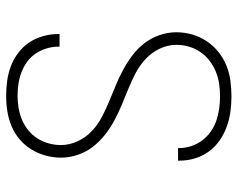

<svg xmlns="http://www.w3.org/2000/svg" viewBox="-96 -688 791 640"><g transform="rotate(-90 300.0 -367.5)"><path d="M299 8Q273 8 247.5 4.5Q222 1 197.5 -8Q173 -17 151.5 -32Q130 -47 115 -68Q100 -89 92.5 -114Q85 -139 85 -165V-170H127V-166Q127 -146 133.5 -126Q140 -106 152.5 -89.5Q165 -73 182 -61Q199 -49 218 -42.5Q237 -36 257.5 -33Q278 -30 299 -30Q320 -30 341 -33Q362 -36 381.5 -44Q401 -52 418 -65Q435 -78 447 -95.5Q459 -113 465 -133.5Q471 -154 471 -175Q471 -204 458.5 -230.5Q446 -257 425 -277Q404 -297 378.5 -310.5Q353 -324 326 -335Q299 -346 272.5 -357Q246 -368 220.5 -381.5Q195 -395 172 -413Q149 -431 131.5 -453.5Q114 -476 104.5 -504Q95 -532 95 -560Q95 -586 102 -611.5Q109 -637 122.5 -659Q136 -681 156 -698Q176 -715 200 -725Q224 -735 249.5 -739Q275 -743 301 -743Q326 -743 351.5 -739.5Q377 -736 400.5 -727Q424 -718 444.5 -702.5Q465 -687 479 -666Q493 -645 500 -620Q507 -595 507 -570V-565H465V-569Q465 -589 459 -608.5Q453 -628 442 -644.5Q431 -661 414.5 -673Q398 -685 379.5 -692Q361 -699 341 -702Q321 -705 301 -705Q281 -705 260.5 -701.5Q240 -698 221 -690Q202 -682 186 -669Q170 -656 159 -638.5Q148 -621 142.5 -601Q137 -581 137 -561Q137 -532 149.5 -505Q162 -478 183 -458Q204 -438 229.5 -424.5Q255 -411 281.5 -400Q308 -389 335 -378Q362 -367 387 -353.5Q412 -340 435.5 -322.5Q459 -305 476.5 -282Q494 -259 503.5 -231.5Q513 -204 513 -175Q513 -149 505.5 -123Q498 -97 483.5 -75Q469 -53 448 -36Q427 -19 402.5 -9Q378 1 351.5 4.5Q325 8 299 8Z"/></g></svg>

Font: Iosevka Extralight Extended
Style: Regular
Weight: 200
Width: 7
Monospace: yes
Designer: Belleve Invis
Foundry: Belleve Invis
Version: Version 32.5.0; ttfautohint (v1.8.4)